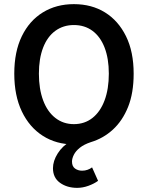

<svg xmlns="http://www.w3.org/2000/svg" viewBox="-20 -686 714 928"><path d="M353 222Q304 222 270 197.5Q236 173 236 127Q236 92 259 55.5Q282 19 321 -3L337 12Q252 12 187 -29.5Q122 -71 85.5 -147.5Q49 -224 49 -330Q49 -436 85.5 -511Q122 -586 187 -626Q252 -666 337 -666Q423 -666 487.5 -626Q552 -586 589 -511Q626 -436 626 -330Q626 -236 599 -169Q572 -102 525.5 -59.5Q479 -17 419 1Q386 12 366 28Q346 44 337 62Q328 80 328 95Q328 118 342.5 128.5Q357 139 377 139Q391 139 403.5 134.5Q416 130 425 123L454 188Q435 202 407.5 212Q380 222 353 222ZM337 -86Q389 -86 427 -116Q465 -146 485.5 -201Q506 -256 506 -330Q506 -403 485.5 -456Q465 -509 427 -537Q389 -565 337 -565Q286 -565 247.5 -537Q209 -509 188.5 -456Q168 -403 168 -330Q168 -256 188.5 -201Q209 -146 247.5 -116Q286 -86 337 -86Z"/></svg>

Font: Mada SemiBold
Style: Regular
Weight: 600
Designer: Khaled Hosny
Version: Version 1.5